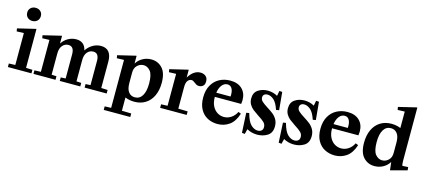

<svg xmlns="http://www.w3.org/2000/svg" viewBox="-70 -1459 5132 2313"><g transform="rotate(15 2496.5 -303.0)"><path d="M229 -532 233 -530V-47L313 -44V0H19V-44L99 -47V-443L97 -445L10 -442L4 -478ZM74 -695Q74 -731 98 -753.5Q122 -776 159 -776Q196 -776 220 -753.5Q244 -731 244 -695Q244 -658 220 -635Q196 -612 159 -612Q122 -612 98 -635Q74 -658 74 -695Z M862 -47 922 -44V0H666V-44L727 -47V-348Q727 -446 656 -446Q612 -446 582 -411Q552 -376 552 -312V-47L613 -44V0H338V-44L418 -47V-443L416 -445L329 -442L323 -478L548 -532L552 -530V-438H554Q581 -481 628 -508.5Q675 -536 730 -536Q781 -536 813.5 -510Q846 -484 856 -434H858Q890 -481 937.5 -508.5Q985 -536 1040 -536Q1104 -536 1137.5 -495.5Q1171 -455 1171 -377V-47L1251 -44V0H976V-44L1037 -47V-348Q1037 -446 966 -446Q921 -446 891.5 -411Q862 -376 862 -312Z M1478 -532 1482 -530V-438H1484Q1511 -482 1559.5 -509Q1608 -536 1667 -536Q1749 -536 1804 -477.5Q1859 -419 1859 -295Q1859 -202 1826.5 -133Q1794 -64 1735 -27Q1676 10 1597 10Q1535 10 1482 -12V153L1599 156V200H1268V156L1348 153V-443L1346 -445L1259 -442L1253 -478ZM1589 -43Q1649 -43 1681.5 -96.5Q1714 -150 1714 -248Q1714 -360 1678 -402.5Q1642 -445 1595 -445Q1550 -445 1516 -412.5Q1482 -380 1482 -324V-192Q1482 -117 1511.5 -80Q1541 -43 1589 -43Z M2132 -47 2249 -44V0H1918V-44L1998 -47V-443L1996 -445L1909 -442L1903 -478L2128 -532L2132 -530V-438H2134Q2195 -536 2279 -536Q2318 -536 2344.5 -514.5Q2371 -493 2371 -450Q2371 -410 2350 -392.5Q2329 -375 2301 -375Q2282 -375 2269.5 -381.5Q2257 -388 2242 -400Q2228 -411 2219 -416Q2210 -421 2197 -421Q2171 -421 2151.5 -396.5Q2132 -372 2132 -317Z M2651 -536Q2747 -536 2800 -484Q2853 -432 2853 -345Q2853 -326 2849 -300L2847 -298H2520Q2520 -228 2544.5 -182Q2569 -136 2607 -114Q2645 -92 2687 -92Q2735 -92 2776.5 -119.5Q2818 -147 2842 -196H2844L2876 -183Q2843 -80 2779 -35Q2715 10 2634 10Q2566 10 2509.5 -19Q2453 -48 2419.5 -108Q2386 -168 2386 -256Q2386 -346 2421.5 -409Q2457 -472 2517.5 -504Q2578 -536 2651 -536ZM2702 -351Q2703 -359 2703 -374Q2703 -425 2684 -454Q2665 -483 2630 -483Q2590 -483 2561.5 -447.5Q2533 -412 2524 -351Z M3122 -39Q3152 -39 3169.5 -54Q3187 -69 3187 -98Q3187 -133 3162 -157.5Q3137 -182 3084 -215Q3039 -245 3012.5 -266Q2986 -287 2967 -319Q2948 -351 2948 -394Q2948 -467 2999.5 -501.5Q3051 -536 3119 -536Q3186 -536 3241 -504L3253 -568L3289 -566L3310 -343L3273 -337Q3244 -424 3205 -456.5Q3166 -489 3128 -489Q3101 -489 3086 -475.5Q3071 -462 3071 -440Q3071 -412 3093 -391Q3115 -370 3164 -339Q3210 -310 3240 -286.5Q3270 -263 3291 -227Q3312 -191 3312 -142Q3312 -60 3256.5 -25Q3201 10 3129 10Q3059 10 3000 -23L2984 40L2948 36L2935 -211L2971 -217Q2999 -114 3039.5 -76.5Q3080 -39 3122 -39Z M3580 -39Q3610 -39 3627.5 -54Q3645 -69 3645 -98Q3645 -133 3620 -157.5Q3595 -182 3542 -215Q3497 -245 3470.5 -266Q3444 -287 3425 -319Q3406 -351 3406 -394Q3406 -467 3457.5 -501.5Q3509 -536 3577 -536Q3644 -536 3699 -504L3711 -568L3747 -566L3768 -343L3731 -337Q3702 -424 3663 -456.5Q3624 -489 3586 -489Q3559 -489 3544 -475.5Q3529 -462 3529 -440Q3529 -412 3551 -391Q3573 -370 3622 -339Q3668 -310 3698 -286.5Q3728 -263 3749 -227Q3770 -191 3770 -142Q3770 -60 3714.5 -25Q3659 10 3587 10Q3517 10 3458 -23L3442 40L3406 36L3393 -211L3429 -217Q3457 -114 3497.5 -76.5Q3538 -39 3580 -39Z M4113 -536Q4209 -536 4262 -484Q4315 -432 4315 -345Q4315 -326 4311 -300L4309 -298H3982Q3982 -228 4006.5 -182Q4031 -136 4069 -114Q4107 -92 4149 -92Q4197 -92 4238.5 -119.5Q4280 -147 4304 -196H4306L4338 -183Q4305 -80 4241 -35Q4177 10 4096 10Q4028 10 3971.5 -19Q3915 -48 3881.5 -108Q3848 -168 3848 -256Q3848 -346 3883.5 -409Q3919 -472 3979.5 -504Q4040 -536 4113 -536ZM4164 -351Q4165 -359 4165 -374Q4165 -425 4146 -454Q4127 -483 4092 -483Q4052 -483 4023.5 -447.5Q3995 -412 3986 -351Z M4918 -80 4989 -84 4993 -44 4791 10 4787 8 4776 -88H4774Q4747 -44 4698.5 -17Q4650 10 4591 10Q4509 10 4454 -48.5Q4399 -107 4399 -231Q4399 -324 4431.5 -393Q4464 -462 4523 -499Q4582 -536 4661 -536Q4723 -536 4776 -514V-717L4774 -719L4688 -716L4682 -752L4906 -806L4910 -804V-148Q4910 -96 4918 -80ZM4663 -81Q4708 -81 4742 -113.5Q4776 -146 4776 -202V-334Q4776 -409 4746.5 -446Q4717 -483 4669 -483Q4609 -483 4576.5 -429.5Q4544 -376 4544 -278Q4544 -166 4580 -123.5Q4616 -81 4663 -81Z"/></g></svg>

Font: Minipax
Style: Bold
Weight: 600
Designer: Raphaël Ronot, Igor Stepanchenko (Cyrillic)
Foundry: steppetype
Version: Version 1.002